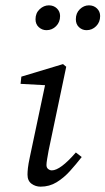

<svg xmlns="http://www.w3.org/2000/svg" viewBox="-20 -688 395 719"><path d="M154 -575Q138 -575 125.5 -586Q113 -597 113 -616Q113 -639 128.5 -653.5Q144 -668 163 -668Q181 -668 193 -656.5Q205 -645 205 -628Q205 -605 190 -590Q175 -575 154 -575ZM304 -575Q288 -575 276 -586Q264 -597 264 -616Q264 -639 279 -653.5Q294 -668 313 -668Q331 -668 343 -656.5Q355 -645 355 -628Q355 -605 340 -590Q325 -575 304 -575ZM83 -34Q83 -44 84.5 -58.5Q86 -73 92 -101L151 -380L167 -368L57 -374L60 -401L216 -448L228 -438L162 -124Q159 -107 156.5 -92.5Q154 -78 154 -70Q154 -60 160.5 -55Q167 -50 174 -50Q206 -50 264 -117L286 -100Q265 -73 242 -47.5Q219 -22 192 -5.5Q165 11 132 11Q113 11 98 0Q83 -11 83 -34Z"/></svg>

Font: Lisu Bosa ExtraLight
Style: Italic
Weight: 200
Italic angle: -19°
Designer: David Morse, Annie Olsen, Victor Gaultney, Frank Grießhammer (Latin)
Foundry: SIL International
Version: Version 2.000